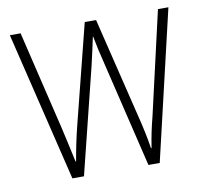

<svg xmlns="http://www.w3.org/2000/svg" viewBox="-65 -599 712 669"><g transform="rotate(-10 291.5 -264.5)"><path d="M318 -375 408 0H448L572 -529H535L452 -167C441 -123 436 -101 429 -56H427C421 -95 412 -136 402 -176L316 -529H276L188 -180C176 -133 167 -86 162 -56H160C152 -93 144 -131 133 -178L49 -529H11L139 0H180L273 -375C281 -408 288 -442 295 -474H296C302 -442 309 -410 318 -375Z"/></g></svg>

Font: Noto Sans Ethiopic Condensed ExtraLight
Style: Regular
Weight: 200
Width: 3
Designer: Monotype Design Team
Foundry: Monotype Imaging Inc.
Version: Version 2.102